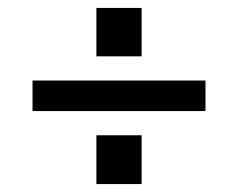

<svg xmlns="http://www.w3.org/2000/svg" viewBox="-20 -489 600 484"><path d="M62 -286H498V-209H62ZM223 -148H337V-25H223ZM223 -469H337V-347H223Z"/></svg>

Font: Hanken Grotesk Medium
Style: Regular
Weight: 500
Designer: Alfredo Marco Pradil
Foundry: Hanken Design Co.
Version: Version 3.014